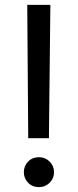

<svg xmlns="http://www.w3.org/2000/svg" viewBox="-20 -760 320 789"><path d="M181 -192H96L92 -740H187ZM140 9Q113 9 95.5 -9Q78 -27 78 -52Q78 -78 95.5 -96Q113 -114 140 -114Q166 -114 184 -96Q202 -78 202 -52Q202 -27 184 -9Q166 9 140 9Z"/></svg>

Font: Be Vietnam Pro Variable Thin
Style: Regular
Weight: 100
Designer: Lam Bao, Tony Le, Vietanh Nguyen
Foundry: Yellow Type Foundry
Version: Version 1.002